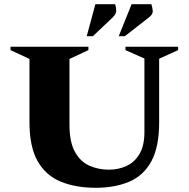

<svg xmlns="http://www.w3.org/2000/svg" viewBox="-20 -882 896 912"><path d="M435 10Q340 10 269 -19Q198 -48 159 -116Q120 -184 120 -302V-602L30 -644V-660H400V-644L310 -602V-290Q310 -208 335.5 -161.5Q361 -115 403.5 -95.5Q446 -76 498 -76Q542 -76 580.5 -93.5Q619 -111 642.5 -150.5Q666 -190 666 -255V-604L576 -644V-660H826V-644L736 -603V-302Q736 -184 699 -116Q662 -48 594 -19Q526 10 435 10ZM392 -710 433 -862H527Q532 -847 532 -831Q532 -815 515 -799L421 -710ZM544 -710 605 -862H699Q704 -847 705.5 -830.5Q707 -814 687 -799L573 -710Z"/></svg>

Font: Spectral ExtraBold
Style: Regular
Weight: 800
Designer: Jean-Baptiste Levee
Foundry: Production Type
Version: Version 2.001